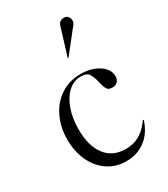

<svg xmlns="http://www.w3.org/2000/svg" viewBox="-175 -773 757 865"><g transform="rotate(-30 203.0 -340.5)"><path d="M40 -207Q40 -144 63.5 -94.5Q87 -45 128.5 -17.5Q170 10 223 10Q278 10 318.5 -19Q359 -48 379 -101L383 -112L379 -114L370 -102Q345 -70 315.5 -54.5Q286 -39 249 -39Q181 -39 144 -87Q107 -135 107 -222Q107 -280 123.5 -326Q140 -372 169 -398Q198 -424 234 -424Q264 -424 275 -408Q286 -392 293 -361Q299 -334 306.5 -321.5Q314 -309 334 -309Q351 -309 361 -319.5Q371 -330 371 -347Q371 -384 332.5 -409Q294 -434 238 -434Q181 -434 136 -405Q91 -376 65.5 -324Q40 -272 40 -207ZM228 -523 293 -605 307 -623Q320 -638 324.5 -645.5Q329 -653 329 -660Q329 -673 321.5 -682Q314 -691 301 -691Q277 -691 270 -670L225 -524Z"/></g></svg>

Font: Libre Caslon Display
Style: Regular
Weight: 400
Designer: Pablo Impallari, Rodrigo Fuenzalida
Foundry: Pablo Impallari, Rodrigo Fuenzalida
Version: Version 1.100; ttfautohint (v1.6) -l 8 -r 50 -G 200 -x 14 -D